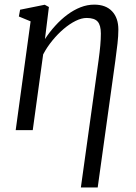

<svg xmlns="http://www.w3.org/2000/svg" viewBox="-20 -576 602 850"><path d="M338 254 416.5 -310Q421.5 -346.5 424 -374.8Q426.5 -403 426.5 -427.5Q426.5 -464.5 412.2 -480.5Q398 -496.5 363.5 -496.5Q341 -496.5 314.8 -483.5Q288.5 -470.5 262 -448Q235.5 -425.5 211.8 -396.5Q188 -367.5 171 -335L125 0H49.5L115.5 -481.5L63.5 -503L69 -533L178 -555L196.5 -545L179 -403Q199.5 -434.5 224.8 -462.2Q250 -490 278.2 -511Q306.5 -532 336.5 -543.8Q366.5 -555.5 397 -555.5Q448.5 -555.5 476.2 -526Q504 -496.5 504 -445Q504 -417 500.2 -383.5Q496.5 -350 490.5 -306.5L412.5 254Z"/></svg>

Font: Merriweather 48pt Light
Style: Italic
Weight: 300
Italic angle: -7.8°
Version: Version 2.101